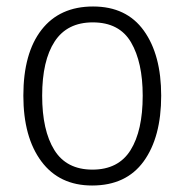

<svg xmlns="http://www.w3.org/2000/svg" viewBox="-20 -562 569 592"><path d="M477 -267Q477 -139 423 -64.5Q369 10 264 10Q163 10 107.5 -64.5Q52 -139 52 -267Q52 -398 108 -470Q164 -542 267 -542Q370 -542 423.5 -467.5Q477 -393 477 -267ZM110 -267Q110 -160 147.5 -99.5Q185 -39 265 -39Q345 -39 382.5 -99Q420 -159 420 -267Q420 -370 384 -431.5Q348 -493 266 -493Q187 -493 148.5 -434Q110 -375 110 -267Z"/></svg>

Font: Noto Sans Sinhala SemiCondensed Light
Style: Regular
Weight: 300
Width: 4
Designer: Jelle Bosma - Monotype Design Team
Foundry: Monotype Imaging Inc.
Version: Version 2.006; ttfautohint (v1.8.4.7-5d5b)